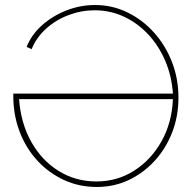

<svg xmlns="http://www.w3.org/2000/svg" viewBox="-20 -735 779 765"><path d="M366 10Q295 10 234.5 -18Q174 -46 128.5 -95.5Q83 -145 58 -211Q33 -277 33 -352Q33 -355 33 -357.5Q33 -360 33 -362H669Q664 -433 638 -493.5Q612 -554 569.5 -599Q527 -644 473 -669Q419 -694 357 -694Q304 -694 253.5 -675Q203 -656 164 -621Q125 -586 106 -539L86 -548Q105 -596 146.5 -633.5Q188 -671 243.5 -693Q299 -715 359 -715Q427 -715 487 -686Q547 -657 593 -606Q639 -555 665 -488.5Q691 -422 691 -346Q691 -272 666 -207.5Q641 -143 596 -94Q551 -45 492.5 -17.5Q434 10 366 10ZM364 -12Q447 -12 514.5 -55Q582 -98 623.5 -172Q665 -246 669 -340H56Q63 -244 104.5 -170Q146 -96 213.5 -54Q281 -12 364 -12Z"/></svg>

Font: Raleway Thin Thin
Style: Regular
Weight: 250
Version: Version 4.026